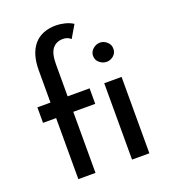

<svg xmlns="http://www.w3.org/2000/svg" viewBox="-141 -876 861 978"><g transform="rotate(-20 290.0 -387.5)"><path d="M115 0V-331H44V-415H115V-589Q115 -679 156 -727Q197 -775 276 -775Q296 -775 321.5 -769Q347 -763 367 -750L327 -682Q318 -691 307 -694.5Q296 -698 285 -698Q249 -698 228.5 -673Q208 -648 208 -588V-415H327V-331H208V0ZM400 -564Q400 -586 417.5 -601Q435 -616 456 -616Q476 -616 493 -601Q510 -586 510 -564Q510 -540 493 -526Q476 -512 456 -512Q435 -512 417.5 -526.5Q400 -541 400 -564ZM406 -414H500V0H406Z"/></g></svg>

Font: Synthetic
Style: Regular
Weight: 400
Designer: Santiago Orozco
Foundry: Typemade
Version: Version 2.000; ttfautohint (v1.8.4.7-5d5b)